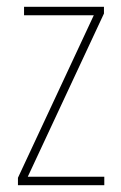

<svg xmlns="http://www.w3.org/2000/svg" viewBox="-20 -547 357 567"><path d="M288 0V-25H62L287 -507V-527H51V-502H257L33 -22V0Z"/></svg>

Font: Noto Sans Devanagari Condensed Thin
Style: Regular
Weight: 100
Width: 3
Designer: Jelle Bosma - Monotype Design Team
Foundry: Monotype Imaging Inc.
Version: Version 2.004